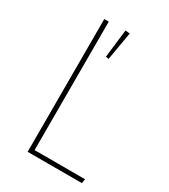

<svg xmlns="http://www.w3.org/2000/svg" viewBox="-171 -768 753 853"><g transform="rotate(30 205.5 -342.0)"><path d="M133 -681V-22H392L388 0H110V-681ZM215 -537 240 -682 217 -684 200 -540Z"/></g></svg>

Font: Fira Sans Condensed Thin
Style: Regular
Weight: 250
Width: 3
Designer: Carrois Corporate & Edenspiekermann AG
Foundry: Carrois Corporate GbR & Edenspiekermann AG
Version: Version 4.203